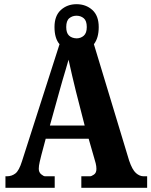

<svg xmlns="http://www.w3.org/2000/svg" viewBox="-20 -896 722 916"><path d="M6 0V-55H13Q36 -55 53.5 -68.5Q71 -82 85 -127L264 -685Q240 -713 240 -767Q240 -821 270.5 -848.5Q301 -876 345 -876Q390 -876 420.5 -848.5Q451 -821 451 -767Q451 -715 428 -685L596 -130Q611 -86 628.5 -70.5Q646 -55 665 -55H682V0H368V-55H410Q416 -55 428 -63Q440 -71 440 -90Q440 -103 436.5 -117Q433 -131 430 -140L403 -234H198L177 -155Q174 -143 169.5 -124Q165 -105 165 -91Q165 -74 176.5 -64.5Q188 -55 195 -55H241V0ZM345 -713Q365 -713 379.5 -725.5Q394 -738 394 -767Q394 -797 379.5 -809Q365 -821 345 -821Q325 -821 310.5 -809Q296 -797 296 -767Q296 -739 309 -726.5Q322 -714 345 -713ZM218 -297H384L342 -461Q334 -493 324 -536Q314 -579 307 -611Q302 -593 294 -566Q286 -539 278 -512Q270 -485 265 -466Z"/></svg>

Font: Noto Serif Armenian Condensed ExtraBold
Style: Regular
Weight: 800
Width: 3
Designer: Monotype Design Team
Foundry: Monotype Imaging Inc.
Version: Version 2.008; ttfautohint (v1.8.4.7-5d5b)